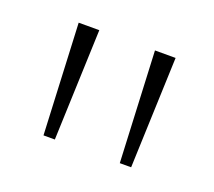

<svg xmlns="http://www.w3.org/2000/svg" viewBox="-54 -781 390 350"><g transform="rotate(20 141.0 -606.5)"><path d="M57 -499 47 -714H87L79 -499ZM205 -499 195 -714H235L227 -499Z"/></g></svg>

Font: Noto Serif Ethiopic Thin
Style: Regular
Weight: 250
Version: Version 2.102